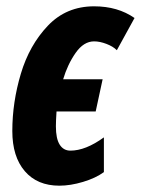

<svg xmlns="http://www.w3.org/2000/svg" viewBox="-20 -578 446 608"><path d="M19 -163Q19 -254 46 -344.5Q73 -435 131.5 -496.5Q190 -558 278 -558Q353 -558 406 -521L350 -419Q338 -431 317 -439Q296 -447 278 -447Q245 -447 219.5 -410.5Q194 -374 180 -327H305L283 -225H159Q157 -195 157 -178Q157 -139 169 -120Q181 -101 203 -101Q251 -101 309 -143V-33Q283 -14 243 -2Q203 10 168 10Q98 10 58.5 -36Q19 -82 19 -163Z"/></svg>

Font: Noto Sans Display Ex Bold Cond
Style: Italic
Weight: 800
Width: 3
Italic angle: -12°
Designer: Monotype Design team
Foundry: Monotype Imaging Inc.
Version: Version 1.000